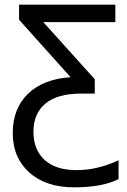

<svg xmlns="http://www.w3.org/2000/svg" viewBox="-20 -556 538 816"><path d="M61 -536.1H470.2V-461.9H164.1L382.8 -219.2V-158.2H324.2Q223.6 -158.2 172.9 -115.7Q122.1 -73.2 122.1 3.4Q122.1 80.1 169.4 123.5Q216.8 167 305.7 167Q394.5 167 483.9 125V205.1Q415 240.2 294.9 240.2Q174.8 240.2 104.5 177Q34.2 113.8 34.2 9.8Q34.2 -94.2 98.4 -157Q162.6 -219.7 279.8 -228L61 -472.2Z"/></svg>

Font: NotoSans
Style: Regular
Weight: 400
Designer: Monotype Design team
Foundry: Monotype Imaging Inc.
Version: Version 1.04